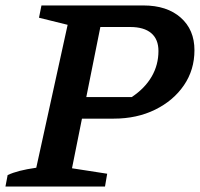

<svg xmlns="http://www.w3.org/2000/svg" viewBox="-33 -684 733 704"><path d="M-13 0 -5 -42Q14 -51 39.5 -57.5Q65 -64 100 -69L215 -593L110 -619L119 -664H493Q579 -664 629.5 -619.5Q680 -575 680 -500Q680 -428 641.5 -371.5Q603 -315 536 -282Q469 -249 384 -249H203L218 -328H450Q498 -360 523 -403Q548 -446 548 -497Q548 -540 521.5 -562.5Q495 -585 444 -585H335L231 -67L360 -47L352 0Z"/></svg>

Font: Piazzolla Thin
Style: Bold Italic
Weight: 700
Italic angle: -11.3°
Version: Version 2.005